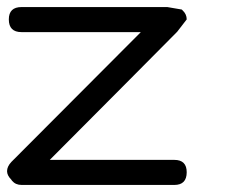

<svg xmlns="http://www.w3.org/2000/svg" viewBox="-25 -524 670 544"><path d="M36 0H108H180H396H469C492.3 0 504 -12 504 -36C504 -59.3 492.3 -71 469 -71H396H116C296.7 -252.3 417 -373.3 477 -434C489 -449.3 498 -461 504 -469C504 -479 500 -487.7 492 -495L490 -497C470 -500.3 456.3 -502.7 449 -504H396H108H36C12 -504 0 -492.3 0 -469C0 -445 12 -433 36 -433H108H374C210.7 -269 88.3 -146.3 7 -65C-1 -56.3 -5 -47.7 -5 -39C-5 -31 -1 -23 7 -15C7.7 -13.7 8.3 -12.7 9 -12C15.7 -4 24.7 0 36 0Z"/></svg>

Font: Semi-Coder
Style: Regular
Weight: 400
Version: 0.1000